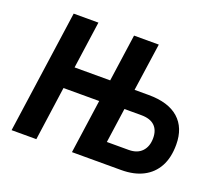

<svg xmlns="http://www.w3.org/2000/svg" viewBox="-117 -864 1166 1028"><g transform="rotate(20 466.0 -350.0)"><path d="M39 0 138 -700H279L241 -431H527L509 -307H223L180 0ZM383 0 482 -700H623L584 -428H664Q777 -428 835.5 -376Q894 -324 894 -228Q894 -154 866.5 -103.5Q839 -53 787.5 -26.5Q736 0 663 0ZM540 -115H664Q713 -115 739.5 -143Q766 -171 766 -219Q766 -264 740.5 -288.5Q715 -313 664 -313H568Z"/></g></svg>

Font: Finlandica SemiBold
Style: Italic
Weight: 600
Italic angle: -8°
Designer: Niklas Ekholm, Juho Hiilivirta, Jaakko Suomalainen
Foundry: Helsinki Type Studio
Version: Version 1.063